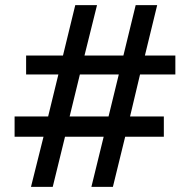

<svg xmlns="http://www.w3.org/2000/svg" viewBox="-20 -730 742 750"><path d="M665 -439H527L488 -275H620V-196H469L421 0H337L385 -196H234L186 0H101L150 -196H37V-275H168L208 -439H82V-513H226L274 -710H359L310 -513H462L510 -710H594L546 -513H665ZM404 -275 444 -439H292L252 -275Z"/></svg>

Font: Rising Sun Medium
Style: Regular
Weight: 500
Designer: Matt McInerney, Pablo Impallari, Rodrigo Fuenzalida (Raleway font), Stephen Hutchings (Greek), Cristiano Sobral (main ch
Foundry: The Rising Sun Project Authors
Version: Version 4.327; ttfautohint (v1.8.4.7-5d5b-dirty)